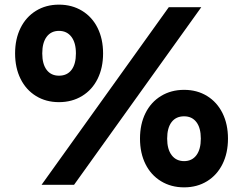

<svg xmlns="http://www.w3.org/2000/svg" viewBox="-20 -796 1047 827"><path d="M45 -566Q45 -628 68.5 -675.5Q92 -723 135 -749.5Q178 -776 234 -776Q290 -776 333.5 -749.5Q377 -723 400.5 -675.5Q424 -628 424 -566Q424 -504 400.5 -456.5Q377 -409 333.5 -382.5Q290 -356 234 -356Q178 -356 135 -382.5Q92 -409 68.5 -456.5Q45 -504 45 -566ZM707 -765H847L299 0H159ZM234 -470Q269 -470 288 -495Q307 -520 307 -566Q307 -612 287.5 -637.5Q268 -663 234 -663Q200 -663 181 -637.5Q162 -612 162 -566Q162 -520 181 -495Q200 -470 234 -470ZM773 -409Q829 -409 872 -382.5Q915 -356 938.5 -308.5Q962 -261 962 -199Q962 -137 938.5 -89.5Q915 -42 872 -15.5Q829 11 773 11Q717 11 673.5 -15.5Q630 -42 606.5 -89.5Q583 -137 583 -199Q583 -261 606.5 -308.5Q630 -356 673.5 -382.5Q717 -409 773 -409ZM773 -102Q807 -102 826 -127.5Q845 -153 845 -199Q845 -245 826 -270Q807 -295 773 -295Q738 -295 719 -270Q700 -245 700 -199Q700 -153 719.5 -127.5Q739 -102 773 -102Z"/></svg>

Font: Application
Style: Bold
Weight: 700
Designer: Wei Huang
Foundry: Wei Huang
Version: Version 0.012